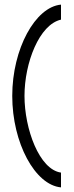

<svg xmlns="http://www.w3.org/2000/svg" viewBox="-20 -715 322 831"><path d="M33 -300C33 -96 132 86 244 96V32C150 19 86 -157 86 -300C86 -443 150 -609 244 -630V-695C133 -685 33 -504 33 -300Z"/></svg>

Font: Charger Sport
Style: ExLitNrw
Weight: 200
Designer: Jasper
Foundry: Cannot Into Space Fonts
Version: Version 1.1